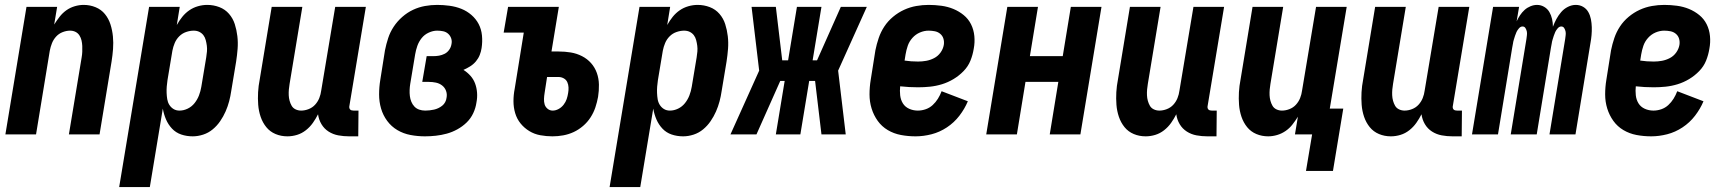

<svg xmlns="http://www.w3.org/2000/svg" viewBox="-20 -548 7040 783"><path d="M2 0 88 -520H213L201 -448Q211 -464 223 -479.5Q235 -495 250.5 -506Q266 -517 284.5 -522.5Q303 -528 321 -528Q347 -528 370 -518.5Q393 -509 408 -490.5Q423 -472 430.5 -448.5Q438 -425 440.5 -399.5Q443 -374 441 -348Q439 -322 435 -297L386 0H261L313 -314Q315 -325 315.5 -337Q316 -349 315.5 -360.5Q315 -372 312.5 -383Q310 -394 304 -403.5Q298 -413 288 -418Q278 -423 266 -423Q251 -423 235.5 -417Q220 -411 209 -399Q198 -387 192 -372Q186 -357 183 -341L127 0Z M466 215 588 -520H713L701 -446Q711 -464 723.5 -479.5Q736 -495 752 -506Q768 -517 787 -522.5Q806 -528 825 -528Q851 -528 874.5 -519Q898 -510 914 -491.5Q930 -473 937.5 -449.5Q945 -426 948 -400.5Q951 -375 949 -349Q947 -323 943 -297L923 -177Q920 -156 914.5 -135Q909 -114 900 -93.5Q891 -73 878 -54Q865 -35 847.5 -20.5Q830 -6 808.5 1Q787 8 766 8Q741 8 719 0.5Q697 -7 681.5 -23.5Q666 -40 657 -61Q648 -82 644 -105L591 215ZM712 -97Q729 -97 745.5 -105Q762 -113 773.5 -127.5Q785 -142 791.5 -159Q798 -176 801 -194L821 -314Q823 -326 824 -338Q825 -350 823.5 -361.5Q822 -373 819 -384.5Q816 -396 809.5 -404.5Q803 -413 793 -418Q783 -423 770 -423Q755 -423 739 -417.5Q723 -412 711 -400Q699 -388 692.5 -372.5Q686 -357 683 -341L663 -221Q661 -208 660 -195Q659 -182 659.5 -169Q660 -156 662 -143.5Q664 -131 670.5 -120.5Q677 -110 687.5 -103.5Q698 -97 712 -97Z M1152 8Q1126 8 1103.5 -1.5Q1081 -11 1066 -29.5Q1051 -48 1043 -71.5Q1035 -95 1033 -120.5Q1031 -146 1032.5 -172Q1034 -198 1039 -223L1088 -520H1213L1161 -206Q1159 -195 1158 -183Q1157 -171 1157.5 -159.5Q1158 -148 1161 -137Q1164 -126 1169.5 -116.5Q1175 -107 1185.5 -102Q1196 -97 1208 -97Q1223 -97 1238.5 -103Q1254 -109 1265 -121Q1276 -133 1282 -148Q1288 -163 1290 -179L1347 -520H1472L1405 -117Q1404 -113 1404.5 -109Q1405 -105 1407.5 -102Q1410 -99 1414 -98Q1418 -97 1422 -97H1442L1441 8H1404Q1381 8 1359.5 4Q1338 0 1320 -11.5Q1302 -23 1291 -41.5Q1280 -60 1277 -82Q1268 -64 1256 -47Q1244 -30 1227.5 -17Q1211 -4 1191.5 2Q1172 8 1152 8Z M1713 8Q1683 8 1654 2.5Q1625 -3 1600.5 -17.5Q1576 -32 1559 -55Q1542 -78 1534 -105.5Q1526 -133 1526 -163Q1526 -193 1531 -223L1550 -343Q1555 -368 1563 -392.5Q1571 -417 1585.5 -439Q1600 -461 1620.5 -479Q1641 -497 1664.5 -508Q1688 -519 1713 -523.5Q1738 -528 1763 -528Q1788 -528 1813.5 -524.5Q1839 -521 1861.5 -512Q1884 -503 1902.5 -487Q1921 -471 1932 -450Q1943 -429 1945.5 -403.5Q1948 -378 1944 -352Q1942 -338 1936.5 -324Q1931 -310 1921 -298Q1911 -286 1897.5 -277.5Q1884 -269 1870 -263Q1886 -253 1898.5 -239Q1911 -225 1917.5 -207.5Q1924 -190 1925.5 -170Q1927 -150 1923 -130Q1920 -108 1910 -86.5Q1900 -65 1883 -48.5Q1866 -32 1845 -20.5Q1824 -9 1802 -3Q1780 3 1757.5 5.5Q1735 8 1713 8ZM1714 -97Q1723 -97 1732 -98Q1741 -99 1750 -101Q1759 -103 1767.5 -107Q1776 -111 1783.5 -117Q1791 -123 1795.5 -131.5Q1800 -140 1801 -149Q1804 -164 1799 -177.5Q1794 -191 1783 -199.5Q1772 -208 1758 -211Q1744 -214 1729 -214H1702L1720 -319H1747Q1759 -319 1770.5 -321Q1782 -323 1793 -328.5Q1804 -334 1811.5 -344.5Q1819 -355 1821 -367Q1824 -380 1820 -391.5Q1816 -403 1807.5 -410.5Q1799 -418 1787.5 -420.5Q1776 -423 1763 -423Q1746 -423 1728.5 -415Q1711 -407 1699.5 -392.5Q1688 -378 1682 -361Q1676 -344 1673 -326L1653 -206Q1651 -194 1650.5 -181Q1650 -168 1651.5 -156Q1653 -144 1657.5 -133Q1662 -122 1670 -113.5Q1678 -105 1689.5 -101Q1701 -97 1714 -97Z M2233 8Q2208 8 2183.5 3.5Q2159 -1 2138.5 -13.5Q2118 -26 2103 -44.5Q2088 -63 2081 -86.5Q2074 -110 2074 -135.5Q2074 -161 2079 -186L2116 -415H2034L2052 -520H2259L2229 -338H2258Q2284 -338 2308 -334Q2332 -330 2353.5 -319Q2375 -308 2390.5 -290.5Q2406 -273 2414 -250.5Q2422 -228 2422.5 -203Q2423 -178 2419 -153Q2415 -131 2408 -110Q2401 -89 2388.5 -69.5Q2376 -50 2358 -34.5Q2340 -19 2319.5 -9.5Q2299 0 2277 4Q2255 8 2233 8ZM2234 -97Q2246 -97 2258 -103.5Q2270 -110 2278.5 -121Q2287 -132 2291 -144Q2295 -156 2297 -169Q2299 -180 2298.5 -191.5Q2298 -203 2293.5 -213Q2289 -223 2279 -228.5Q2269 -234 2258 -234H2211L2201 -169Q2199 -157 2198.5 -145Q2198 -133 2201 -122.5Q2204 -112 2213 -104.5Q2222 -97 2234 -97Z M2466 215 2588 -520H2713L2701 -446Q2711 -464 2723.5 -479.5Q2736 -495 2752 -506Q2768 -517 2787 -522.5Q2806 -528 2825 -528Q2851 -528 2874.5 -519Q2898 -510 2914 -491.5Q2930 -473 2937.5 -449.5Q2945 -426 2948 -400.5Q2951 -375 2949 -349Q2947 -323 2943 -297L2923 -177Q2920 -156 2914.5 -135Q2909 -114 2900 -93.5Q2891 -73 2878 -54Q2865 -35 2847.5 -20.5Q2830 -6 2808.5 1Q2787 8 2766 8Q2741 8 2719 0.5Q2697 -7 2681.5 -23.5Q2666 -40 2657 -61Q2648 -82 2644 -105L2591 215ZM2712 -97Q2729 -97 2745.5 -105Q2762 -113 2773.5 -127.5Q2785 -142 2791.5 -159Q2798 -176 2801 -194L2821 -314Q2823 -326 2824 -338Q2825 -350 2823.5 -361.5Q2822 -373 2819 -384.5Q2816 -396 2809.5 -404.5Q2803 -413 2793 -418Q2783 -423 2770 -423Q2755 -423 2739 -417.5Q2723 -412 2711 -400Q2699 -388 2692.5 -372.5Q2686 -357 2683 -341L2663 -221Q2661 -208 2660 -195Q2659 -182 2659.5 -169Q2660 -156 2662 -143.5Q2664 -131 2670.5 -120.5Q2677 -110 2687.5 -103.5Q2698 -97 2712 -97Z M2959 0 3076 -260 3045 -520H3144L3170 -302H3194L3230 -520H3330L3294 -302H3312L3409 -520H3515L3398 -260L3429 0H3330L3304 -218H3280L3244 0H3144L3180 -218H3162L3065 0Z M3714 8Q3683 8 3654 2.5Q3625 -3 3600.5 -17.5Q3576 -32 3559.5 -55Q3543 -78 3534.5 -105.5Q3526 -133 3526 -163Q3526 -193 3531 -223L3550 -343Q3555 -368 3563.5 -393Q3572 -418 3586.5 -440Q3601 -462 3622 -479.5Q3643 -497 3667 -508Q3691 -519 3716.5 -523.5Q3742 -528 3767 -528Q3793 -528 3819 -524.5Q3845 -521 3868 -511.5Q3891 -502 3910 -486.5Q3929 -471 3940 -449Q3951 -427 3953.5 -401Q3956 -375 3951 -349Q3947 -324 3937.5 -300.5Q3928 -277 3909.5 -258Q3891 -239 3868.5 -225.5Q3846 -212 3821.5 -204.5Q3797 -197 3772.5 -194.5Q3748 -192 3724 -192Q3705 -192 3687.5 -193Q3670 -194 3651 -196Q3649 -178 3651 -159.5Q3653 -141 3662 -126.5Q3671 -112 3687.5 -104.5Q3704 -97 3723 -97Q3739 -97 3755 -102.5Q3771 -108 3783.5 -119.5Q3796 -131 3805 -145.5Q3814 -160 3820 -176L3927 -135Q3914 -104 3892.5 -76Q3871 -48 3841.5 -28.5Q3812 -9 3779 -0.5Q3746 8 3714 8ZM3724 -297Q3741 -297 3757.5 -300Q3774 -303 3789.5 -311Q3805 -319 3815.5 -333.5Q3826 -348 3829 -365Q3831 -378 3827.5 -390Q3824 -402 3814.5 -410Q3805 -418 3792.5 -420.5Q3780 -423 3767 -423Q3749 -423 3731.5 -415.5Q3714 -408 3701 -393.5Q3688 -379 3682 -361.5Q3676 -344 3673 -326L3669 -301Q3682 -299 3696 -298Q3710 -297 3724 -297Z M4002 0 4088 -520H4213L4180 -319H4314L4347 -520H4472L4386 0H4261L4296 -214H4162L4127 0Z M4652 8Q4626 8 4603.5 -1.5Q4581 -11 4566 -29.5Q4551 -48 4543 -71.5Q4535 -95 4533 -120.5Q4531 -146 4532.5 -172Q4534 -198 4539 -223L4588 -520H4713L4661 -206Q4659 -195 4658 -183Q4657 -171 4657.5 -159.5Q4658 -148 4661 -137Q4664 -126 4669.5 -116.5Q4675 -107 4685.5 -102Q4696 -97 4708 -97Q4723 -97 4738.5 -103Q4754 -109 4765 -121Q4776 -133 4782 -148Q4788 -163 4790 -179L4847 -520H4972L4905 -117Q4904 -113 4904.5 -109Q4905 -105 4907.5 -102Q4910 -99 4914 -98Q4918 -97 4922 -97H4942L4941 8H4904Q4881 8 4859.5 4Q4838 0 4820 -11.5Q4802 -23 4791 -41.5Q4780 -60 4777 -82Q4768 -64 4756 -47Q4744 -30 4727.5 -17Q4711 -4 4691.5 2Q4672 8 4652 8Z M5306 149 5331 0H5261L5273 -72Q5263 -56 5251 -40.5Q5239 -25 5223 -14Q5207 -3 5188.5 2.5Q5170 8 5152 8Q5126 8 5103.5 -1.5Q5081 -11 5066 -29.5Q5051 -48 5043 -71.5Q5035 -95 5033 -120.5Q5031 -146 5032.5 -172Q5034 -198 5039 -223L5088 -520H5213L5161 -206Q5159 -195 5158 -183Q5157 -171 5157.5 -159.5Q5158 -148 5161 -137Q5164 -126 5169.5 -116.5Q5175 -107 5185.5 -102Q5196 -97 5208 -97Q5223 -97 5238.5 -103Q5254 -109 5265 -121Q5276 -133 5282 -148Q5288 -163 5290 -179L5347 -520H5472L5403 -105H5458L5416 149Z M5652 8Q5626 8 5603.5 -1.5Q5581 -11 5566 -29.5Q5551 -48 5543 -71.5Q5535 -95 5533 -120.5Q5531 -146 5532.5 -172Q5534 -198 5539 -223L5588 -520H5713L5661 -206Q5659 -195 5658 -183Q5657 -171 5657.5 -159.5Q5658 -148 5661 -137Q5664 -126 5669.5 -116.5Q5675 -107 5685.5 -102Q5696 -97 5708 -97Q5723 -97 5738.5 -103Q5754 -109 5765 -121Q5776 -133 5782 -148Q5788 -163 5790 -179L5847 -520H5972L5905 -117Q5904 -113 5904.5 -109Q5905 -105 5907.5 -102Q5910 -99 5914 -98Q5918 -97 5922 -97H5942L5941 8H5904Q5881 8 5859.5 4Q5838 0 5820 -11.5Q5802 -23 5791 -41.5Q5780 -60 5777 -82Q5768 -64 5756 -47Q5744 -30 5727.5 -17Q5711 -4 5691.5 2Q5672 8 5652 8Z M5983 0 6069 -520H6175L6165 -461Q6171 -474 6179 -486Q6187 -498 6197.5 -507.5Q6208 -517 6221.5 -522.5Q6235 -528 6248 -528Q6264 -528 6277.5 -520Q6291 -512 6298.5 -499Q6306 -486 6309.5 -470.5Q6313 -455 6313 -439Q6319 -455 6327 -470Q6335 -485 6346.5 -498.5Q6358 -512 6374 -520Q6390 -528 6406 -528Q6423 -528 6436.5 -520Q6450 -512 6457.5 -498.5Q6465 -485 6468 -469.5Q6471 -454 6471.5 -437.5Q6472 -421 6470.5 -404.5Q6469 -388 6466 -372L6405 0H6299L6363 -389Q6364 -397 6365 -405Q6366 -413 6364.5 -420Q6363 -427 6359 -433.5Q6355 -440 6347 -440Q6339 -440 6332.5 -432.5Q6326 -425 6322.5 -417.5Q6319 -410 6316.5 -402Q6314 -394 6311.5 -386Q6309 -378 6308 -370Q6307 -362 6305 -354L6247 0H6141L6205 -389Q6206 -397 6207 -405Q6208 -413 6206.5 -420Q6205 -427 6201 -433.5Q6197 -440 6189 -440Q6181 -440 6174.5 -432.5Q6168 -425 6164.5 -417.5Q6161 -410 6158.5 -402Q6156 -394 6153.5 -386Q6151 -378 6150 -370Q6149 -362 6147 -354L6089 0Z M6714 8Q6683 8 6654 2.5Q6625 -3 6600.5 -17.5Q6576 -32 6559.5 -55Q6543 -78 6534.5 -105.5Q6526 -133 6526 -163Q6526 -193 6531 -223L6550 -343Q6555 -368 6563.5 -393Q6572 -418 6586.5 -440Q6601 -462 6622 -479.5Q6643 -497 6667 -508Q6691 -519 6716.5 -523.5Q6742 -528 6767 -528Q6793 -528 6819 -524.5Q6845 -521 6868 -511.5Q6891 -502 6910 -486.5Q6929 -471 6940 -449Q6951 -427 6953.5 -401Q6956 -375 6951 -349Q6947 -324 6937.5 -300.5Q6928 -277 6909.5 -258Q6891 -239 6868.5 -225.5Q6846 -212 6821.5 -204.5Q6797 -197 6772.5 -194.5Q6748 -192 6724 -192Q6705 -192 6687.5 -193Q6670 -194 6651 -196Q6649 -178 6651 -159.5Q6653 -141 6662 -126.5Q6671 -112 6687.5 -104.5Q6704 -97 6723 -97Q6739 -97 6755 -102.5Q6771 -108 6783.5 -119.5Q6796 -131 6805 -145.5Q6814 -160 6820 -176L6927 -135Q6914 -104 6892.5 -76Q6871 -48 6841.5 -28.5Q6812 -9 6779 -0.5Q6746 8 6714 8ZM6724 -297Q6741 -297 6757.5 -300Q6774 -303 6789.5 -311Q6805 -319 6815.5 -333.5Q6826 -348 6829 -365Q6831 -378 6827.5 -390Q6824 -402 6814.5 -410Q6805 -418 6792.5 -420.5Q6780 -423 6767 -423Q6749 -423 6731.5 -415.5Q6714 -408 6701 -393.5Q6688 -379 6682 -361.5Q6676 -344 6673 -326L6669 -301Q6682 -299 6696 -298Q6710 -297 6724 -297Z"/></svg>

Font: Iosevka Extrabold
Style: Italic
Weight: 800
Italic angle: -9°
Monospace: yes
Designer: Belleve Invis
Foundry: Belleve Invis
Version: Version 32.5.0; ttfautohint (v1.8.4)